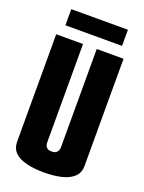

<svg xmlns="http://www.w3.org/2000/svg" viewBox="-144 -822 670 895"><g transform="rotate(20 191.0 -374.5)"><path d="M190 5Q142 5 104 -4Q66 -13 45 -33.5Q24 -54 24 -89V-620H157V-131Q157 -122 160 -115Q163 -108 170.5 -103.5Q178 -99 190 -99Q203 -99 210.5 -103.5Q218 -108 221.5 -115.5Q225 -123 225 -131V-620H358V-89Q358 -54 336 -33.5Q314 -13 276 -4Q238 5 190 5ZM50 -674V-754H331V-674Z"/></g></svg>

Font: Smooch Sans ExtraBold
Style: Regular
Weight: 800
Designer: Robert E. Leuschke
Foundry: Robert E. Leuschke
Version: Version 1.010